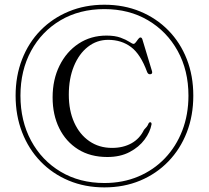

<svg xmlns="http://www.w3.org/2000/svg" viewBox="-20 -758 884 812"><path d="M421.5 34.5Q339.5 34.5 270.8 5.8Q202 -23 151.5 -75.2Q101 -127.5 73.5 -198.5Q46 -269.5 46 -353.5Q46 -437 73.5 -507.5Q101 -578 151.5 -629.5Q202 -681 270.8 -709.5Q339.5 -738 421.5 -738Q504 -738 572.8 -709.5Q641.5 -681 692 -629.5Q742.5 -578 770 -507.8Q797.5 -437.5 797.5 -353.5Q797.5 -269 770 -198.2Q742.5 -127.5 692 -75.2Q641.5 -23 572.8 5.8Q504 34.5 421.5 34.5ZM421.5 16Q499.5 16 564.8 -11.5Q630 -39 677.5 -88.8Q725 -138.5 751 -206Q777 -273.5 777 -353.5Q777 -460 731.5 -542.5Q686 -625 606 -672.2Q526 -719.5 421.5 -719.5Q316.5 -719.5 236.5 -672.5Q156.5 -625.5 111.5 -542.8Q66.5 -460 66.5 -353.5Q66.5 -246.5 111.5 -163Q156.5 -79.5 236.5 -31.8Q316.5 16 421.5 16ZM621 -232.5Q615 -199.5 591.5 -167.8Q568 -136 528.2 -115Q488.5 -94 434 -94Q362 -94 310.2 -126.5Q258.5 -159 230.5 -215.8Q202.5 -272.5 202.5 -346Q202.5 -421.5 231.8 -480.5Q261 -539.5 312.5 -573.5Q364 -607.5 430.5 -607.5Q466 -607.5 489.8 -598.8Q513.5 -590 526.8 -581.2Q540 -572.5 544.5 -572.5Q549.5 -572.5 554.5 -579.2Q559.5 -586 564.5 -592.8Q569.5 -599.5 574 -599.5Q579.5 -599.5 582 -592L623 -456.5Q626 -445 615.5 -444Q606 -443 602 -454Q574.5 -529 534 -559.2Q493.5 -589.5 437.5 -589.5Q389.5 -589.5 351.8 -560Q314 -530.5 292.5 -478Q271 -425.5 271 -357.5Q271 -290.5 293.8 -240Q316.5 -189.5 357.8 -161Q399 -132.5 454 -132.5Q501 -132.5 536 -152Q571 -171.5 589 -209Q603.5 -223.5 606.8 -232.5Q610 -241.5 615.5 -241Q621 -241 621 -232.5Z"/></svg>

Font: Fraunces 72pt S000 Light
Style: Regular
Weight: 300
Version: Version 1.000; ttfautohint (v1.8.3)